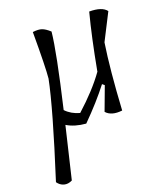

<svg xmlns="http://www.w3.org/2000/svg" viewBox="-210 -646 858 1005"><g transform="rotate(-20 219.0 -143.0)"><path d="M339 -236V-238Q372 -416 406 -546Q477 -546 501 -514L426 -367Q404 -224 391 0Q330 7 302 -25L351 -156L339 -166Q279 -88 191 0Q129 -5 86 -31Q49 122 18 254Q-6 266 -27.5 260Q-49 254 -63 234Q56 -138 86 -289Q92 -347 92 -546Q123 -550 142 -543.5Q161 -537 185 -515Q174 -406 104 -107Q133 -76 180 -63Q280 -153 339 -236Z"/></g></svg>

Font: Tillana
Style: Regular
Weight: 400
Designer: Lipi Raval (Devanagari, Latin), Jonny Pinhorn (Latin)
Foundry: Indian Type Foundry
Version: Version 2.002;PS 1.0;hotconv 1.0.79;makeotf.lib2.5.61930; tt